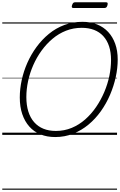

<svg xmlns="http://www.w3.org/2000/svg" viewBox="-20 -1193 1061 1698"><path d="M468 19Q396 19 338 -4.5Q280 -28 239.5 -73.5Q199 -119 177 -183.5Q155 -248 155 -331Q155 -406 172 -484.5Q189 -563 222 -637.5Q255 -712 303 -777.5Q351 -843 412.5 -893.5Q474 -944 549 -972Q624 -1000 709 -1000Q781 -1000 838.5 -977Q896 -954 936.5 -910.5Q977 -867 999 -805.5Q1021 -744 1021 -666Q1021 -591 1003.5 -511Q986 -431 953 -354Q920 -277 872 -209.5Q824 -142 762.5 -91Q701 -40 627 -10.5Q553 19 468 19ZM474 -35Q549 -35 614 -62Q679 -89 733 -136.5Q787 -184 829.5 -246Q872 -308 902 -378.5Q932 -449 947 -521.5Q962 -594 962 -662Q962 -731 944.5 -784Q927 -837 893.5 -873.5Q860 -910 812 -928.5Q764 -947 703 -947Q629 -947 564 -921.5Q499 -896 444.5 -850Q390 -804 347 -744.5Q304 -685 274 -616.5Q244 -548 228.5 -476Q213 -404 213 -335Q213 -263 230.5 -207Q248 -151 282 -112.5Q316 -74 364 -54.5Q412 -35 474 -35ZM631 -1122Q619 -1122 616 -1128.5Q613 -1135 617 -1146Q621 -1160 627 -1166.5Q633 -1173 645 -1173H917Q929 -1173 931.5 -1166Q934 -1159 930 -1146Q927 -1134 920.5 -1128Q914 -1122 902 -1122ZM0 475H1015V485H0ZM0 -20H1015V0H0ZM0 -505H1015V-500H0ZM0 -995H1015V-985H0Z"/></svg>

Font: Playwrite SK Guides
Style: Regular
Weight: 400
Designer: Veronika Burian, José Scaglione
Foundry: TypeTogether
Version: Version 1.003